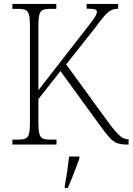

<svg xmlns="http://www.w3.org/2000/svg" viewBox="-20 -734 673 975"><path d="M43 0V-25H72Q96 -25 109 -30.5Q122 -36 127 -54Q132 -72 132 -108V-606Q132 -642 127 -660Q122 -678 109 -683.5Q96 -689 72 -689H43V-714H266V-689H234Q210 -689 197.5 -683.5Q185 -678 180 -660Q175 -642 175 -605V-276L414 -583Q449 -627 460.5 -645Q472 -663 472 -674Q472 -684 459.5 -687Q447 -690 420 -690V-714H580V-690Q556 -689 540 -679.5Q524 -670 507 -649.5Q490 -629 464 -594L316 -407L533 -109Q569 -61 589 -44Q609 -27 630 -27H633V0H624Q595 0 575.5 -7Q556 -14 536.5 -35Q517 -56 487 -98L287 -373L175 -231V-110Q175 -73 180 -54.5Q185 -36 197.5 -30.5Q210 -25 235 -25H267V0ZM309 208Q316 172 321.5 134.5Q327 97 331 61H383V71Q375 92 365 119.5Q355 147 344 174Q333 201 324 221H309Z"/></svg>

Font: Noto Serif Armenian SemiCondensed ExtraLight
Style: Regular
Weight: 200
Width: 4
Designer: Monotype Design Team
Foundry: Monotype Imaging Inc.
Version: Version 2.008; ttfautohint (v1.8.4.7-5d5b)